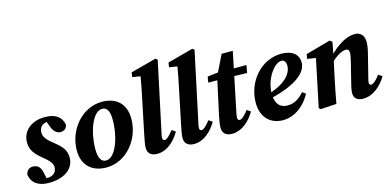

<svg xmlns="http://www.w3.org/2000/svg" viewBox="-69 -1114 3097 1525"><g transform="rotate(-15 1479.5 -351.5)"><path d="M176.7 -7.5 160.4 -80.1C150.5 -125.9 124.1 -143.3 89.6 -143.3C56.3 -143.3 37.4 -122.9 31.7 -91.1C42.3 -22.4 95.7 15.2 181.4 15.2C321.8 15.2 391.9 -55.4 391.9 -136.2C391.9 -194.2 366.6 -229.3 305.9 -277.2C253.2 -318.4 225.7 -346.1 225.7 -386.6C225.7 -421.8 246.6 -457.4 299 -457.4C315 -457.4 329.4 -456.8 343.7 -456L281.9 -476.2L305 -412.2C320.8 -369.2 348.6 -351.1 375.2 -351.1C408.3 -351.1 427.4 -370.6 430.5 -399C417.7 -459.7 374.8 -498.5 283.4 -498.5C162.4 -498.5 95.1 -425 95.1 -339.8C95.1 -273.9 130.9 -235.7 186.7 -190.1C236.5 -150.5 256 -124.5 256 -93.7C256 -53.9 228 -26 177.5 -26C156.1 -26 137.3 -26.6 114.9 -28.5L176.7 -7.5Z M654.9 15.2C820.9 15.2 944.8 -140.9 944.8 -307.7C944.8 -439.4 862.4 -498.5 753.3 -498.5C586.3 -498.5 460.8 -343 460.8 -176C460.8 -44.7 546.3 15.2 654.9 15.2ZM666.6 -39.3C632.3 -39.3 605.7 -64.2 605.7 -149.3C605.7 -284.6 661 -444.1 740.1 -444.1C775.6 -444.1 799.9 -418.7 799.9 -337.8C799.9 -198.1 745.4 -39.3 666.6 -39.3Z M1071.8 15.2C1157.6 15.2 1220.6 -50.7 1260 -117.7L1229.8 -138.1C1197 -96.4 1174.6 -75.9 1158.6 -75.9C1148.5 -75.9 1140.8 -83.2 1140.8 -97C1140.8 -107 1143.1 -120.8 1147.7 -139.9L1268.4 -707L1253.1 -719.4L1042.4 -662.9L1036.9 -625.2L1161.9 -604.9L1107.1 -638.8C1095.9 -567.7 1080.7 -495.1 1066 -424.6L1013.9 -174.2C1001.5 -115 994.8 -79.6 994.8 -52.9C994.8 -8.9 1024.2 15.2 1071.8 15.2Z M1374.8 15.2C1460.6 15.2 1523.6 -50.7 1563 -117.7L1532.8 -138.1C1500 -96.4 1477.6 -75.9 1461.6 -75.9C1451.5 -75.9 1443.8 -83.2 1443.8 -97C1443.8 -107 1446.1 -120.8 1450.7 -139.9L1571.4 -707L1556.1 -719.4L1345.4 -662.9L1339.9 -625.2L1464.9 -604.9L1410.1 -638.8C1398.9 -567.7 1383.7 -495.1 1369 -424.6L1316.9 -174.2C1304.5 -115 1297.8 -79.6 1297.8 -52.9C1297.8 -8.9 1327.2 15.2 1374.8 15.2Z M1608.7 -426.4H1729L1926.9 -420.7L1938.2 -483.4H1735.8V-488.5L1617.2 -474.4L1608.7 -426.4ZM1624.2 -153.3C1617 -119.5 1610.2 -82.3 1610.2 -53.2C1610.2 -8.3 1640.5 15.2 1687.3 15.2C1772.6 15.2 1838.4 -50.4 1877.5 -117.7L1847 -138.1C1813.9 -95.9 1792.3 -75.9 1774.7 -75.9C1764.8 -75.9 1757.2 -83.2 1757.2 -97C1757.2 -107 1759.5 -120.8 1763.3 -139.9L1862.6 -620.5H1770.7L1689.6 -454.7L1624.2 -153.3Z M2106.9 15.2C2215.3 15.2 2295.2 -63.6 2336.4 -141L2308.4 -161.2C2277 -122.1 2231.3 -88.2 2172.7 -88.2C2110.5 -88.2 2073 -127.2 2073 -209.2C2073 -333.5 2156.6 -444 2213.7 -444C2234.4 -444 2250.9 -427.8 2250.9 -395.1C2250.9 -332.3 2196 -251.4 2011.9 -204.8L2014.5 -167.6C2253.5 -216.2 2367.2 -299 2367.2 -390.7C2367.2 -455.4 2317.7 -498.5 2228.5 -498.5C2059.2 -498.5 1931.7 -346.3 1931.7 -173C1931.7 -55.8 2002.6 15.2 2106.9 15.2Z M2691.1 -48.5C2691.1 -8.3 2718 15.2 2765.6 15.2C2850.9 15.2 2920.2 -50.7 2959.2 -117.7L2928.7 -138.1C2897.1 -96.7 2872.1 -75.9 2855 -75.9C2845.2 -75.9 2839.3 -82.9 2839.3 -96.2C2839.3 -106.2 2843.2 -120 2848 -139.3L2895.2 -327.9C2903.2 -359.5 2907.8 -388.2 2907.8 -415.1C2907.8 -471.2 2875 -498.5 2831.6 -498.5C2761.2 -498.5 2679.6 -448.6 2604 -366.9L2604 -322.7C2655.9 -373.6 2700.3 -396.5 2731.8 -396.5C2747.3 -396.5 2758.1 -386.9 2758.1 -365.3C2758.1 -348.9 2753 -321.7 2745 -290.6L2707.8 -141C2699.9 -110.8 2691.1 -78 2691.1 -48.5ZM2548.3 0C2562 -72.4 2574.7 -142.9 2590.5 -214.3L2622.2 -360.7L2645.7 -484.2L2627 -500L2422.6 -443.2L2416.4 -405.6L2542.9 -385.6L2489.9 -414.7L2404 -3.6L2418.4 8L2548.3 0Z"/></g></svg>

Font: Source Serif Variable
Style: Italic
Weight: 389
Italic angle: -12°
Designer: Frank Grießhammer
Foundry: Adobe Systems Incorporated
Version: Version 3.001;hotconv 1.0.111;makeotfexe 2.5.65597